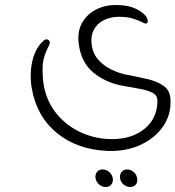

<svg xmlns="http://www.w3.org/2000/svg" viewBox="-20 -388 700 766"><path d="M408 214Q289 209 208 143.5Q127 78 107 -34Q97 -92 109 -144Q121 -196 152 -224Q159 -231 165 -231Q176 -231 179 -219Q179 -218 178.5 -215.5Q178 -213 177 -210Q151 -161 150 -121.5Q149 -82 155 -45Q168 21 208 68.5Q248 116 305.5 141.5Q363 167 427 167Q506 167 556.5 126Q607 85 608 16Q609 -8 587.5 -18.5Q566 -29 532.5 -34.5Q499 -40 463 -47Q397 -61 352 -99Q307 -137 296 -201Q286 -256 305.5 -293Q325 -330 361.5 -349Q398 -368 439 -368Q477 -368 500.5 -361Q524 -354 540 -343Q550 -336 558.5 -327.5Q567 -319 569 -308Q570 -303 568.5 -298.5Q567 -294 561 -294Q558 -294 550 -298Q535 -306 512 -313.5Q489 -321 454 -321Q421 -321 394 -307.5Q367 -294 353.5 -267.5Q340 -241 347 -201Q353 -170 374 -147.5Q395 -125 423.5 -111Q452 -97 480 -91Q526 -82 566 -73Q606 -64 632 -46Q658 -28 660 7Q664 67 631.5 115Q599 163 540.5 190Q482 217 408 214ZM389 288Q404 288 415.5 298Q427 308 430 323Q432 338 424 348Q416 358 401 358Q387 358 375.5 348Q364 338 361 323Q359 308 367 298Q375 288 389 288ZM487 288Q501 288 513 298Q525 308 527 323Q530 338 522 348Q514 358 499 358Q485 358 473 348Q461 338 459 323Q457 308 465 298Q473 288 487 288Z"/></svg>

Font: Zain Light
Style: Italic
Weight: 300
Italic angle: -10°
Designer: Zain,Boutros
Foundry: Mobile Telecommunications Company (Zain), 2024
Version: Version 1.51; ttfautohint (v1.8.4)